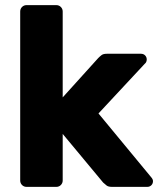

<svg xmlns="http://www.w3.org/2000/svg" viewBox="-20 -730 624 750"><path d="M84 0Q73.4 0 66.1 -7.2Q58.9 -14.5 58.9 -25.1V-684.9Q58.9 -695.5 66.1 -702.8Q73.4 -710 84 -710H199.7Q210.4 -710 217.6 -702.8Q224.9 -695.5 224.9 -684.9V-349.6L363.5 -503Q370 -509.6 376.8 -514.8Q383.6 -520 397.4 -520H530.7Q540.4 -520 546.8 -513.6Q553.2 -507.1 553.2 -497.5Q553.2 -493.5 551.4 -488.6Q549.5 -483.8 545.2 -480.6L364.7 -286.8L570.2 -38.1Q577.6 -29.9 577.6 -22.5Q577.6 -12.9 571.2 -6.4Q564.7 0 555.1 0H417.9Q402.9 0 396.1 -5.6Q389.3 -11.2 382.8 -17L224.9 -206.9V-25.1Q224.9 -14.5 217.6 -7.2Q210.4 0 199.7 0Z"/></svg>

Font: Rubik Light
Style: Regular
Weight: 300
Designer: Hubert and Fischer
Foundry: Hubert and Fischer
Version: Version 2.300;gftools[0.9.30]